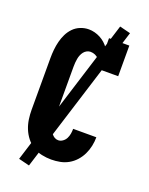

<svg xmlns="http://www.w3.org/2000/svg" viewBox="-164 -901 828 1066"><g transform="rotate(20 250.0 -368.0)"><path d="M248 8Q220 8 192 2Q164 -4 140 -19Q116 -34 98.5 -56.5Q81 -79 70.5 -105Q60 -131 56 -159Q52 -187 52 -215V-520Q52 -545 54.5 -570Q57 -595 63 -619Q69 -643 80 -665.5Q91 -688 108.5 -706Q126 -724 150 -733.5Q174 -743 199 -743Q216 -743 233.5 -738.5Q251 -734 267 -725.5Q283 -717 296.5 -705Q310 -693 320 -678V-735H440V-554H320Q320 -568 315 -581.5Q310 -595 300.5 -606Q291 -617 278 -623Q265 -629 250 -629Q239 -629 228.5 -623.5Q218 -618 211 -609Q204 -600 199.5 -589Q195 -578 193 -566.5Q191 -555 190 -543.5Q189 -532 189 -520V-215Q189 -204 189.5 -192.5Q190 -181 192.5 -169.5Q195 -158 199 -147Q203 -136 209.5 -127Q216 -118 226 -112Q236 -106 248 -106Q262 -106 274.5 -115Q287 -124 293.5 -137Q300 -150 302.5 -164.5Q305 -179 305 -194H442Q442 -168 436.5 -142Q431 -116 419.5 -92Q408 -68 390 -48Q372 -28 349 -15Q326 -2 300 3Q274 8 248 8ZM144 81 80 65 356 -817 420 -801Z"/></g></svg>

Font: Iosevka Curly Slab Heavy
Style: Regular
Weight: 900
Monospace: yes
Designer: Belleve Invis
Foundry: Belleve Invis
Version: Version 22.1.2; ttfautohint (v1.8.4)